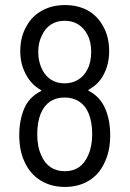

<svg xmlns="http://www.w3.org/2000/svg" viewBox="-20 -730 512 758"><path d="M415 -196Q415 -133 393 -89Q373 -43 332 -17.5Q291 8 236 8Q181 8 139.5 -18Q98 -44 77 -91Q56 -136 56 -196Q56 -254 75 -300Q94 -346 141 -370Q146 -372 141 -375Q107 -394 87 -428Q60 -472 60 -528Q60 -586 86 -629Q107 -667 146.5 -688.5Q186 -710 236 -710Q287 -710 325 -689.5Q363 -669 385 -630Q411 -587 411 -528Q411 -472 385 -428Q367 -397 331 -376Q326 -373 331 -371Q375 -348 395 -302Q415 -257 415 -196ZM131 -525Q131 -484 149 -451Q162 -427 184 -414Q206 -401 235 -401Q265 -401 288 -415Q311 -429 324 -454Q340 -483 340 -526Q340 -566 325 -593Q312 -619 289 -633.5Q266 -648 235 -648Q204 -648 181 -633Q158 -618 146 -591Q131 -563 131 -525ZM344 -200Q344 -248 330 -282Q318 -312 293.5 -328.5Q269 -345 235 -345Q168 -345 141 -282Q127 -248 127 -200Q127 -150 143 -117Q155 -87 179 -70.5Q203 -54 236 -54Q301 -54 328 -117Q344 -152 344 -200Z"/></svg>

Font: Barlow Semi Condensed
Style: Regular
Weight: 400
Width: 4
Designer: Jeremy Tribby
Foundry: Tribby Type
Version: Version 1.408;December 10, 2018;FontCreator 11.5.0.2430 64-b